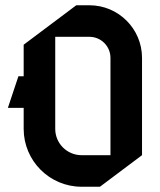

<svg xmlns="http://www.w3.org/2000/svg" viewBox="-20 -690 610 730"><path d="M190 -550H320C364.2 -550 400 -514.2 400 -470V-100H290C234.8 -100 190 -144.8 190 -200ZM270 -670 70 -520V-400H50L10 -280H70V-200C70 -78.6 168.6 20 290 20H360L520 -100V-470C520 -580.4 430.4 -670 320 -670Z"/></svg>

Font: Abibas
Style: Medium
Weight: 500
Version: Version 0.3